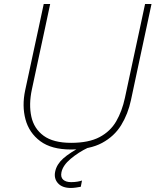

<svg xmlns="http://www.w3.org/2000/svg" viewBox="-20 -733 772 953"><path d="M332 9Q235.5 9 180 -32.2Q124.5 -73.5 106.5 -140.5Q88.5 -207.5 105 -285Q112 -316.5 122.5 -366.2Q133 -416 145.5 -473.5Q160 -539.5 172.2 -596.8Q184.5 -654 197 -713H229Q216.5 -654 204.2 -596.5Q192 -539 177.5 -472.5L138 -288Q122.5 -214.5 135.5 -154.5Q148.5 -94.5 196.5 -59.2Q244.5 -24 333 -24Q420.5 -24 474.2 -52.5Q528 -81 557 -131.2Q586 -181.5 600 -247L648.5 -473Q663 -539.5 675.2 -596.8Q687.5 -654 700 -713H732Q719.5 -654 707.2 -596.8Q695 -539.5 680.5 -472.5Q665.5 -402 651.5 -336.8Q637.5 -271.5 630 -236Q615.5 -167.5 581.5 -112Q547.5 -56.5 487 -23.8Q426.5 9 332 9ZM332 200Q288.5 200 267.5 176.2Q246.5 152.5 254 118Q261.5 82.5 293.5 53.8Q325.5 25 392 -10L394 -20H410L417 0Q369 23 330.5 55.5Q292 88 285 122Q280 146.5 293.5 158.8Q307 171 333 171Q350.5 171 364.8 168.5Q379 166 387 163L381 194Q371.5 196 357 198Q342.5 200 332 200Z"/></svg>

Font: Commissioner Thin
Style: Italic
Weight: 100
Italic angle: -12°
Designer: Kostas Bartsokas
Foundry: Kostas Bartsokas
Version: Version 1.000; ttfautohint (v1.8.3)